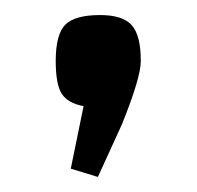

<svg xmlns="http://www.w3.org/2000/svg" viewBox="-20 -136 261 255"><path d="M74 88 91 5Q70 1 62 -11.5Q54 -24 54 -55Q54 -90 66.5 -103Q79 -116 113 -116Q143 -116 155 -102.5Q167 -89 167 -55Q167 -33 142 29L110 99Z"/></svg>

Font: Changa Light
Style: Regular
Weight: 300
Designer: Eduardo Rodriguez Tunni
Foundry: Eduardo Rodriguez Tunni
Version: Version 2.002; ttfautohint (v1.5) -l 8 -r 50 -G 110 -x 14 -H